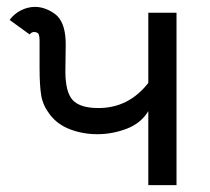

<svg xmlns="http://www.w3.org/2000/svg" viewBox="-20 -538 610 558"><path d="M263 -148Q221 -148 184 -162Q147 -176 125 -205Q105 -231 100 -259.5Q95 -288 95 -341V-421Q95 -431 93 -437Q91 -443 85 -444Q83 -445 79 -445Q72 -445 66 -438L8 -480Q21 -498 41 -508Q61 -518 82 -518Q100 -518 118 -510Q136 -502 147 -491Q171 -466 171 -409L170 -331Q170 -270 191.5 -247Q213 -224 266 -224Q354 -224 411 -297V-501H493V0H411V-215Q390 -180 348.5 -164Q307 -148 263 -148Z"/></svg>

Font: Bellota
Style: Bold
Weight: 700
Designer: Kemie Guaida
Foundry: Kemie Guaida
Version: Version 4.001